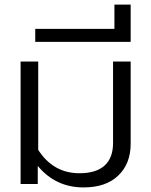

<svg xmlns="http://www.w3.org/2000/svg" viewBox="-20 -804 661 839"><path d="M145 -79V0H70V-535H147V-149Q213 -47 327 -47Q400 -47 437 -80.5Q474 -114 474 -179V-535H551V-176Q551 -89 497 -37Q443 15 345 15Q223 15 145 -79Z M134 -678H480V-784H551V-621H134Z"/></svg>

Font: Prompt Light
Style: Regular
Weight: 300
Designer: Katatrad Team
Foundry: CadsonDemak
Version: Version 1.001